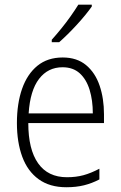

<svg xmlns="http://www.w3.org/2000/svg" viewBox="-20 -785 512 815"><path d="M246.1 -541Q306.6 -541 345.5 -508.5Q384.3 -476.1 402.8 -421.6Q421.4 -367.2 421.4 -299.8V-262.7H100.1Q100.1 -150.9 141.8 -91.8Q183.6 -32.7 264.2 -32.7Q302.7 -32.7 334.2 -41.3Q365.7 -49.8 401.9 -68.8V-23.4Q370.1 -6.8 336.7 1.5Q303.2 9.8 261.7 9.8Q190.9 9.8 144 -24.2Q97.2 -58.1 74.5 -119.6Q51.8 -181.2 51.8 -262.7Q51.8 -345.2 73.7 -408Q95.7 -470.7 138.9 -505.9Q182.1 -541 246.1 -541ZM245.6 -499.5Q183.6 -499.5 145.8 -450.2Q107.9 -400.9 101.6 -303.7H374Q374 -358.9 360.4 -403.6Q346.7 -448.2 318.4 -473.9Q290 -499.5 245.6 -499.5ZM369.6 -765.1V-757.3Q357.9 -740.7 341.6 -720.7Q325.2 -700.7 305.9 -679.7Q286.6 -658.7 267.6 -639.9Q248.5 -621.1 231.4 -606H199.7V-616.2Q220.2 -639.2 241 -664.8Q261.7 -690.4 280 -716.3Q298.3 -742.2 312.5 -765.1Z"/></svg>

Font: Open Sans SemiCondensed Light
Style: Regular
Weight: 300
Width: 4
Designer: Monotype Design Team
Foundry: Monotype Imaging Inc.
Version: Version 3.000